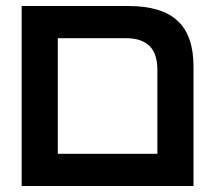

<svg xmlns="http://www.w3.org/2000/svg" viewBox="-20 -618 725 638"><path d="M52 0V-598H407Q517 -598 570 -549Q623 -500 623 -397V0ZM172 -107H503V-385Q503 -440 476.5 -465.5Q450 -491 400 -491H172Z"/></svg>

Font: Noto Sans Hebrew Condensed SemiBold
Style: Regular
Weight: 600
Width: 3
Designer: Monotype Design Team
Foundry: Monotype Imaging Inc.
Version: Version 2.004; ttfautohint (v1.8.4.7-5d5b)